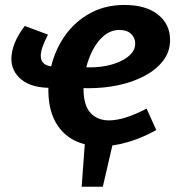

<svg xmlns="http://www.w3.org/2000/svg" viewBox="-20 -566 699 759"><path d="M430.6 -18.5 386.4 172.3H302.8L316.8 -18.5ZM379.4 12.1Q319.4 12.1 272.4 -11.9Q225.4 -36 198.3 -85.7Q171.2 -135.5 171.2 -211Q171.2 -275.1 191.4 -335.1Q211.6 -395.1 250.3 -442.6Q289.1 -490.1 345 -518.3Q401 -546.4 472.3 -546.4Q556.7 -546.4 604.5 -508.4Q652.3 -470.4 652.3 -407.9Q652.3 -361.5 625 -326.1Q597.8 -290.7 552.2 -266.4Q506.7 -242 449.3 -229.6Q391.9 -217.3 331.2 -217.3Q318.5 -217.3 309.7 -217.6Q300.9 -218 295.3 -218L303.4 -301.1Q312.7 -300.4 321.4 -300.1Q330.2 -299.7 336.3 -299.7Q369.1 -299.7 400.8 -306Q432.6 -312.2 458.3 -324.7Q483.9 -337.1 499.3 -354.5Q514.6 -371.9 514.6 -394Q514.6 -416.3 498.3 -432Q482 -447.6 452.2 -447.6Q419.1 -447.6 392.5 -426.1Q365.9 -404.5 347.7 -370.1Q329.5 -335.7 319.8 -295Q310.2 -254.4 310.2 -215.5Q310.2 -149.7 337.6 -119.9Q365.1 -90.1 410.7 -90.1Q441.6 -90.1 479.4 -102.2Q517.1 -114.4 559.5 -136.7L597.8 -51.8Q540.9 -20.3 484.9 -4.1Q428.9 12.1 379.4 12.1ZM180.7 -218.7Q105.1 -218.7 65 -251.2Q25 -283.7 25 -333.5Q25 -362.4 38.1 -395.6Q51.2 -428.7 78 -463.2L169.7 -429.3Q156.4 -403.3 148.7 -382.3Q141.1 -361.3 141.1 -345Q141.1 -302.8 199 -302.5Z"/></svg>

Font: Bitter Thin
Style: Italic
Weight: 100
Italic angle: -9°
Designer: Sol Matas, and Bitter project Authors
Foundry: Sol Matas
Version: Version 2.002